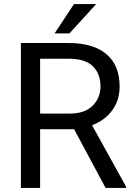

<svg xmlns="http://www.w3.org/2000/svg" viewBox="-20 -922 656 942"><path d="M82.5 -710.9H317.9Q437.5 -710.9 502.2 -656.2Q566.9 -601.6 566.9 -497.6Q566.9 -423.8 523.2 -371.1Q479.5 -318.4 402.3 -298.3L376 -288.1H154.8L153.8 -364.7H320.8Q396.5 -364.7 434.8 -403.6Q473.1 -442.4 473.1 -497.6Q473.1 -559.1 436.3 -596.4Q399.4 -633.8 317.9 -633.8H176.8V0H82.5ZM498 0 325.2 -322.3 423.3 -322.8 598.6 -5.9V0ZM248 -758.3 342.8 -901.9H451.7L320.8 -758.3Z"/></svg>

Font: RobotoDEMO
Style: Regular
Weight: 400
Designer: Christian Robertson
Foundry: Google
Version: Version 2.136